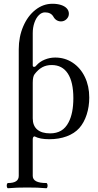

<svg xmlns="http://www.w3.org/2000/svg" viewBox="-20 -732 524 1025"><path d="M80.1 -449.2H154.8V-382.3Q154.8 -375 162.6 -375Q165 -375 167.7 -376.5Q170.4 -377.9 174.3 -382.8Q191.9 -402.8 218.8 -413.8Q245.6 -424.8 274.4 -424.8Q326.7 -424.8 368.2 -397.2Q409.7 -369.6 433.1 -321Q456.5 -272.5 456.5 -211.4Q456.5 -162.6 442.6 -119.9Q428.7 -77.1 403.3 -48.3Q377.4 -19.5 336.2 -4.2Q294.9 11.2 243.2 11.2Q218.3 11.2 198.7 7.6Q179.2 3.9 164.6 -3.9Q160.2 -3.9 157.5 0.2Q154.8 4.4 154.8 12.2V203.1L80.1 204.1ZM346.2 -79.1Q371.6 -127.4 371.6 -208Q371.6 -294.4 342 -339.6Q312.5 -384.8 255.9 -384.8Q227.5 -384.8 205.8 -373Q184.1 -361.3 164.6 -335.9Q154.8 -323.2 154.8 -290V-100.1Q154.8 -61 178.7 -40.5Q202.6 -20 247.6 -20Q281.7 -20 306.2 -34.4Q330.6 -48.8 346.2 -79.1ZM22.9 245.1Q80.1 245.1 80.1 207V170.9H154.8V207Q154.8 226.1 172.9 235.6Q190.9 245.1 227.1 245.1Q231.4 245.1 233.2 252.2Q234.9 259.3 233.2 266.1Q231.4 272.9 227.1 272.9Q197.3 270.5 178.2 269.8Q159.2 269 125 269Q90.8 269 71.8 269.8Q52.7 270.5 22.9 272.9Q18.6 272.9 16.8 265.9Q15.1 258.8 16.8 252Q18.6 245.1 22.9 245.1ZM259.8 -711.9Q286.1 -711.9 306.2 -705.3Q326.2 -698.7 336.9 -686.8Q347.7 -674.8 347.7 -658.7Q347.7 -642.1 335.2 -629.9Q322.8 -617.7 305.7 -617.7Q293 -617.7 282.5 -624Q272 -630.4 265.6 -642.1Q258.8 -654.3 247.3 -660.2Q235.8 -666 220.2 -666Q202.6 -666 187.5 -651.1Q172.4 -636.2 163.6 -610.6Q154.8 -585 154.8 -555.2V-429.7H80.1V-468.8Q80.1 -535.2 104 -591.1Q127.9 -647 169.2 -679.4Q210.4 -711.9 259.8 -711.9Z"/></svg>

Font: Junicode Two Beta VF
Style: Regular
Weight: 400
Designer: Peter S. Baker
Foundry: Briery Creek Software
Version: Version 1.031 beta; ttfautohint (v1.8.1.43-b0c9)